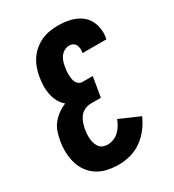

<svg xmlns="http://www.w3.org/2000/svg" viewBox="-182 -845 863 955"><g transform="rotate(-30 250.0 -367.5)"><path d="M219 8Q187 8 155.5 1.5Q124 -5 98.5 -21Q73 -37 55 -61.5Q37 -86 28.5 -115.5Q20 -145 19 -177.5Q18 -210 24 -243Q28 -265 35.5 -288Q43 -311 58.5 -330.5Q74 -350 94.5 -365Q115 -380 138 -389Q120 -404 109 -424.5Q98 -445 93 -468.5Q88 -492 88.5 -516.5Q89 -541 93 -566Q97 -590 105 -613.5Q113 -637 127 -658.5Q141 -680 161 -697Q181 -714 204 -724.5Q227 -735 251 -739Q275 -743 299 -743Q324 -743 348.5 -739.5Q373 -736 395 -727Q417 -718 435 -703Q453 -688 463.5 -667Q474 -646 477.5 -621.5Q481 -597 477 -572Q476 -570 475.5 -567.5Q475 -565 475 -563H338Q338 -564 338.5 -565Q339 -566 339 -567Q341 -578 340 -589Q339 -600 334 -609.5Q329 -619 319.5 -624Q310 -629 299 -629Q285 -629 271 -621.5Q257 -614 248 -601.5Q239 -589 234.5 -574.5Q230 -560 228 -546Q226 -535 225 -524Q224 -513 224.5 -502Q225 -491 226.5 -480.5Q228 -470 233 -460.5Q238 -451 246.5 -445Q255 -439 266 -439H325L306 -325H248Q230 -325 213 -317Q196 -309 185 -294.5Q174 -280 168 -262.5Q162 -245 159 -228Q157 -214 156 -200.5Q155 -187 156.5 -174Q158 -161 162 -148.5Q166 -136 173.5 -126Q181 -116 193.5 -111Q206 -106 219 -106Q236 -106 253.5 -112.5Q271 -119 284.5 -132Q298 -145 307.5 -160.5Q317 -176 323 -193L438 -143Q424 -111 402 -82Q380 -53 350.5 -32Q321 -11 287 -1.5Q253 8 219 8Z"/></g></svg>

Font: Iosevka SS04 Heavy
Style: Italic
Weight: 900
Italic angle: -9°
Monospace: yes
Designer: Belleve Invis
Foundry: Belleve Invis
Version: Version 19.0.0; ttfautohint (v1.8.4)